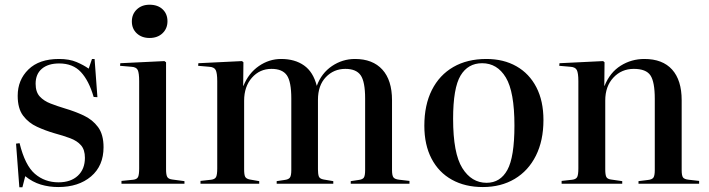

<svg xmlns="http://www.w3.org/2000/svg" viewBox="-20 -779 3006 814"><path d="M62 15 48 -170 63 -172Q86 -78 128 -42Q170 -6 228 -6Q280 -6 310 -34Q340 -62 340 -110Q340 -144 323.5 -163Q307 -182 277.5 -193Q248 -204 211 -214Q173 -225 137 -241.5Q101 -258 78 -288.5Q55 -319 55 -373Q55 -440 100.5 -484.5Q146 -529 230 -529Q274 -529 304.5 -516Q335 -503 356 -488L370 -529H381L393 -367L377 -368Q357 -437 323 -473.5Q289 -510 231 -510Q184 -510 157.5 -487.5Q131 -465 131 -424Q131 -389 148.5 -370Q166 -351 194.5 -340Q223 -329 256 -319Q297 -307 334.5 -289.5Q372 -272 395.5 -240.5Q419 -209 419 -155Q419 -76 366 -31Q313 14 227 14Q188 14 153 3.5Q118 -7 87 -32L75 15Z M614 -618Q581 -618 560 -637.5Q539 -657 539 -688Q539 -719 560 -739Q581 -759 614 -759Q649 -759 669.5 -739.5Q690 -720 690 -689Q690 -658 669 -638Q648 -618 614 -618ZM495 0V-12L545 -17Q561 -19 565.5 -29Q570 -39 570 -65V-435Q570 -469 564 -482Q558 -495 536 -496L489 -500L490 -511L677 -520L684 -515V-61Q684 -38 689 -29Q694 -20 710 -18L762 -11V0Z M830 0V-12L875 -17Q891 -19 896 -28.5Q901 -38 901 -65V-435Q901 -469 894.5 -482Q888 -495 866 -496L820 -500L821 -511L1006 -520L1012 -515L1011 -415H1012Q1034 -469 1077.5 -499Q1121 -529 1172 -529Q1230 -529 1269 -501.5Q1308 -474 1323 -415Q1343 -469 1387.5 -499Q1432 -529 1485 -529Q1560 -529 1601 -484Q1642 -439 1642 -354V-58Q1642 -35 1648 -27Q1654 -19 1673 -17L1716 -12V0H1467V-11L1500 -16Q1517 -18 1522.5 -26Q1528 -34 1528 -58V-361Q1528 -433 1509 -460Q1490 -487 1444 -487Q1395 -487 1361.5 -452Q1328 -417 1328 -356V-61Q1328 -42 1331.5 -31.5Q1335 -21 1352 -18L1393 -11V0H1153V-11L1186 -16Q1203 -18 1209 -26Q1215 -34 1215 -58V-361Q1215 -433 1196 -460Q1177 -487 1131 -487Q1081 -487 1048 -449.5Q1015 -412 1015 -352V-61Q1015 -38 1019.5 -29.5Q1024 -21 1039 -18L1079 -11V0Z M2027 14Q1952 14 1896 -17Q1840 -48 1809.5 -106.5Q1779 -165 1779 -246Q1779 -334 1811 -397.5Q1843 -461 1902 -495Q1961 -529 2042 -529Q2115 -529 2169.5 -498Q2224 -467 2254 -409Q2284 -351 2284 -270Q2284 -183 2252 -119Q2220 -55 2162 -20.5Q2104 14 2027 14ZM2043 -4Q2101 -4 2131 -58.5Q2161 -113 2161 -247Q2161 -390 2124.5 -450.5Q2088 -511 2024 -511Q1964 -511 1932.5 -458.5Q1901 -406 1901 -275Q1901 -129 1940 -66.5Q1979 -4 2043 -4Z M2361 0V-12L2406 -17Q2422 -19 2427 -28.5Q2432 -38 2432 -65V-435Q2432 -469 2425.5 -482Q2419 -495 2397 -496L2351 -500L2352 -511L2537 -520L2543 -515L2542 -415H2543Q2566 -472 2611.5 -500.5Q2657 -529 2712 -529Q2789 -529 2829.5 -484Q2870 -439 2870 -354V-58Q2870 -35 2875.5 -27Q2881 -19 2900 -17L2944 -12V0H2687V-11L2727 -16Q2745 -18 2750.5 -26.5Q2756 -35 2756 -58V-360Q2756 -432 2737.5 -459.5Q2719 -487 2667 -487Q2615 -487 2580.5 -450Q2546 -413 2546 -353V-61Q2546 -38 2550.5 -29Q2555 -20 2570 -18L2618 -11V0Z"/></svg>

Font: Literata 72pt Medium
Style: Regular
Weight: 500
Designer: Latin by Veronika Burian and Jose Scaglione. Greek by Irene Vlachou. Cyrillic by Vera Evstafieva.
Foundry: TypeTogether
Version: Version 3.002